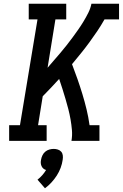

<svg xmlns="http://www.w3.org/2000/svg" viewBox="-20 -755 658 1029"><path d="M29 0V-84H87L181 -651H134V-735H335V-651H277L235 -392Q252 -412 269.5 -432Q287 -452 304 -472Q321 -492 337.5 -513Q354 -534 369.5 -555Q385 -576 400 -597.5Q415 -619 428.5 -641.5Q442 -664 453.5 -687Q465 -710 470 -735H618V-651H540Q522 -619 501.5 -588.5Q481 -558 459 -528Q437 -498 413.5 -469Q390 -440 366 -411Q381 -372 395 -332Q409 -292 421.5 -251Q434 -210 444 -168.5Q454 -127 460 -84H513V0H363Q368 -29 365.5 -58Q363 -87 358 -115.5Q353 -144 346 -171Q339 -198 331 -225Q323 -252 314.5 -279Q306 -306 297 -332Q275 -308 253.5 -285Q232 -262 209 -239L184 -84H230V0ZM221 254 181 208Q195 197 206.5 184Q218 171 227 156Q219 154 212.5 148.5Q206 143 202.5 135Q199 127 198.5 118.5Q198 110 200 101Q202 89 207.5 77.5Q213 66 222.5 58Q232 50 244 46.5Q256 43 268 43Q279 43 290 46.5Q301 50 308 58Q315 66 316.5 77.5Q318 89 316 101Q313 123 305 144.5Q297 166 284.5 185.5Q272 205 256 222.5Q240 240 221 254Z"/></svg>

Font: Iosevka Curly Slab MdExObl
Style: Regular
Weight: 500
Width: 7
Italic angle: -9°
Monospace: yes
Designer: Belleve Invis
Foundry: Belleve Invis
Version: Version 11.1.0; ttfautohint (v1.8.3)